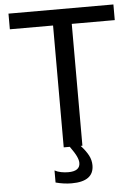

<svg xmlns="http://www.w3.org/2000/svg" viewBox="-61 -775 723 1014"><g transform="rotate(-5 301.0 -268.0)"><path d="M351.1 0H341.8Q369.6 30.8 382.3 55.7Q395 80.6 395 107.4Q395 192.9 277.8 192.9Q236.3 192.9 192.9 181.2V117.2Q208 125.5 227.3 129.2Q246.6 132.8 264.6 132.8Q327.1 132.8 327.1 88.9Q327.1 73.7 317.6 53.5Q308.1 33.2 284.2 0H252V-646H22.9V-729H579.1V-646H351.1Z"/></g></svg>

Font: Vazir Code Hack
Style: Code-Hack
Weight: 400
Foundry: DejaVu fonts team - Redesigned by Saber Rastikerdar
Version: Version 1.1.2